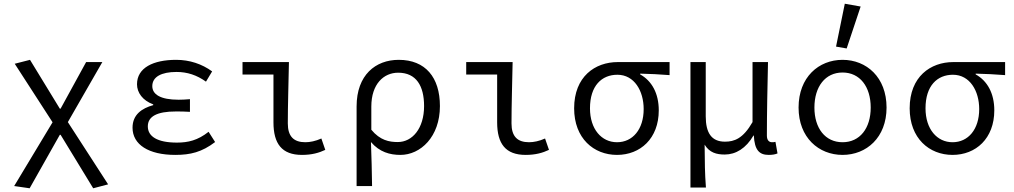

<svg xmlns="http://www.w3.org/2000/svg" viewBox="-20 -819 5440 1030"><path d="M139 191 301 -96H305L480 191L560 170L344 -164L529 -486H442L305 -236H301L141 -498L59 -477L262 -163L56 179Z M920 12C1002 12 1063 -3 1134 -57L1099 -112C1041 -66 989 -54 929 -54C824 -54 773 -87 773 -141C773 -195 823 -221 923 -221C947 -221 971 -221 999 -219V-287C975 -285 957 -284 938 -284C840 -284 797 -313 797 -357C797 -407 846 -433 927 -433C985 -433 1036 -416 1085 -381L1118 -436C1063 -476 997 -498 925 -498C803 -498 715 -456 715 -367C715 -322 745 -280 802 -259V-255C741 -238 691 -204 691 -134C691 -43 778 12 920 12Z M1600 12C1653 12 1691 1 1725 -15L1704 -76C1673 -62 1643 -56 1618 -56C1556 -56 1524 -87 1524 -157C1524 -253 1528 -377 1530 -486H1281V-419H1447V-163C1447 -48 1492 12 1600 12Z M1893 179H1976C1975 93 1973 30 1970 -57C2016 -3 2072 12 2128 12C2236 12 2340 -85 2340 -250C2340 -404 2262 -498 2119 -498C1995 -498 1893 -417 1893 -248ZM2114 -57C2068 -57 2019 -66 1972 -123V-247C1972 -369 2039 -429 2116 -429C2214 -429 2255 -357 2255 -250C2255 -130 2192 -57 2114 -57Z M2800 12C2853 12 2891 1 2925 -15L2904 -76C2873 -62 2843 -56 2818 -56C2756 -56 2724 -87 2724 -157C2724 -253 2728 -377 2730 -486H2481V-419H2647V-163C2647 -48 2692 12 2800 12Z M3290 12C3415 12 3514 -76 3514 -227C3514 -318 3477 -385 3414 -420V-424C3470 -423 3515 -420 3572 -416V-486H3294C3172 -486 3060 -408 3060 -238C3060 -77 3165 12 3290 12ZM3290 -56C3207 -56 3145 -126 3145 -238C3145 -359 3208 -418 3292 -418C3383 -418 3433 -331 3433 -234C3433 -125 3374 -56 3290 -56Z M3684 187H3767C3761 107 3761 58 3760 -43C3786 0 3824 10 3868 10C3927 10 3982 -23 4022 -92H4024C4028 -14 4053 12 4104 12C4124 12 4140 9 4151 4L4140 -58C4131 -56 4127 -56 4122 -56C4106 -56 4094 -66 4094 -92C4094 -208 4097 -355 4100 -486H4017V-164C3966 -75 3919 -59 3869 -59C3797 -59 3766 -106 3766 -195V-486H3684Z M4500 12C4628 12 4736 -81 4736 -242C4736 -405 4628 -498 4500 -498C4372 -498 4264 -405 4264 -242C4264 -81 4372 12 4500 12ZM4500 -56C4407 -56 4349 -131 4349 -242C4349 -354 4407 -430 4500 -430C4593 -430 4651 -354 4651 -242C4651 -131 4593 -56 4500 -56ZM4522 -559 4597 -784 4512 -799 4465 -569Z M5090 12C5215 12 5314 -76 5314 -227C5314 -318 5277 -385 5214 -420V-424C5270 -423 5315 -420 5372 -416V-486H5094C4972 -486 4860 -408 4860 -238C4860 -77 4965 12 5090 12ZM5090 -56C5007 -56 4945 -126 4945 -238C4945 -359 5008 -418 5092 -418C5183 -418 5233 -331 5233 -234C5233 -125 5174 -56 5090 -56Z"/></svg>

Font: Hasklig
Style: Regular
Weight: 400
Monospace: yes
Designer: Paul D. Hunt, Teo Tuominen
Foundry: Adobe Systems Incorporated
Version: Version 2.030;PS 1.0;hotconv 16.6.51;makeotf.lib2.5.65220